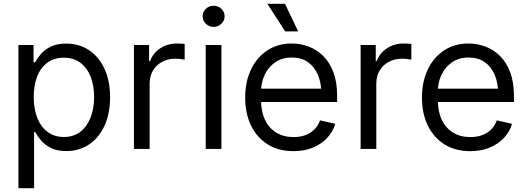

<svg xmlns="http://www.w3.org/2000/svg" viewBox="-20 -774 2738 998"><path d="M75.7 204.1V-540H154.3V-450.2H162.1Q172.9 -469.7 191.9 -492.4Q210.9 -515.1 242.9 -531.2Q274.9 -547.4 323.7 -547.4Q391.6 -547.4 442.9 -513.2Q494.1 -479 523.2 -416.3Q552.2 -353.5 552.2 -269Q552.2 -183.6 523.4 -120.8Q494.6 -58.1 443.4 -23.4Q392.1 11.2 324.2 11.2Q276.4 11.2 244.4 -5.1Q212.4 -21.5 193.1 -44.4Q173.8 -67.4 162.6 -87.9H157.2V204.1ZM312 -62Q362.8 -62 397.7 -89.1Q432.6 -116.2 450.9 -163.1Q469.2 -210 469.2 -269.5Q469.2 -328.6 451.2 -375Q433.1 -421.4 397.9 -447.8Q362.8 -474.1 312 -474.1Q261.7 -474.1 226.6 -448.5Q191.4 -422.9 173.3 -377Q155.3 -331.1 155.3 -269.5Q155.3 -208.5 173.6 -161.6Q191.9 -114.7 227.1 -88.4Q262.2 -62 312 -62Z M676.3 0V-540H754.9V-456.1H759.8Q774.9 -497.6 812.7 -522.7Q850.6 -547.9 899.9 -547.9Q909.7 -547.9 921.4 -547.1Q933.1 -546.4 939.9 -545.9V-463.9Q936 -464.8 921.9 -466.8Q907.7 -468.8 891.1 -468.8Q853 -468.8 822.8 -452.6Q792.5 -436.5 775.1 -407.2Q757.8 -377.9 757.8 -338.9V0Z M1049.3 0V-540H1130.9V0ZM1090.3 -634.3Q1066.9 -634.3 1050 -650.4Q1033.2 -666.5 1033.2 -689.5Q1033.2 -712.4 1050 -728.3Q1066.9 -744.1 1090.3 -744.1Q1113.8 -744.1 1130.6 -728.3Q1147.5 -712.4 1147.5 -689.5Q1147.5 -666.5 1130.6 -650.4Q1113.8 -634.3 1090.3 -634.3Z M1505.9 11.7Q1427.7 11.7 1371.6 -23.4Q1315.4 -58.6 1284.9 -121.3Q1254.4 -184.1 1254.4 -266.6Q1254.4 -349.1 1284.7 -412.6Q1314.9 -476.1 1369.4 -512Q1423.8 -547.9 1496.6 -547.9Q1542 -547.9 1584.2 -532Q1626.5 -516.1 1659.9 -483.2Q1693.4 -450.2 1712.9 -398.7Q1732.4 -347.2 1732.4 -275.9V-243.7H1307.1V-313H1688L1650.4 -287.6Q1650.4 -342.3 1632.6 -384.8Q1614.7 -427.2 1580.3 -451.2Q1545.9 -475.1 1496.6 -475.1Q1447.3 -475.1 1411.4 -450.7Q1375.5 -426.3 1356.2 -386Q1336.9 -345.7 1336.9 -297.4V-254.4Q1336.9 -194.3 1357.7 -150.9Q1378.4 -107.4 1416.5 -84.5Q1454.6 -61.5 1505.9 -61.5Q1540.5 -61.5 1567.9 -71.8Q1595.2 -82 1614.5 -101.6Q1633.8 -121.1 1643.6 -148.4L1722.7 -130.4Q1710.4 -88.9 1680.4 -56.9Q1650.4 -24.9 1606 -6.6Q1561.5 11.7 1505.9 11.7ZM1462.4 -610.8 1369.6 -754.4H1461.4L1529.8 -610.8Z M1854.5 0V-540H1933.1V-456.1H1938Q1953.1 -497.6 1991 -522.7Q2028.8 -547.9 2078.1 -547.9Q2087.9 -547.9 2099.6 -547.1Q2111.3 -546.4 2118.2 -545.9V-463.9Q2114.3 -464.8 2100.1 -466.8Q2085.9 -468.8 2069.3 -468.8Q2031.2 -468.8 2001 -452.6Q1970.7 -436.5 1953.4 -407.2Q1936 -377.9 1936 -338.9V0Z M2424.8 11.7Q2346.7 11.7 2290.5 -23.4Q2234.4 -58.6 2203.9 -121.3Q2173.3 -184.1 2173.3 -266.6Q2173.3 -349.1 2203.6 -412.6Q2233.9 -476.1 2288.3 -512Q2342.8 -547.9 2415.5 -547.9Q2460.9 -547.9 2503.2 -532Q2545.4 -516.1 2578.9 -483.2Q2612.3 -450.2 2631.8 -398.7Q2651.4 -347.2 2651.4 -275.9V-243.7H2226.1V-313H2606.9L2569.3 -287.6Q2569.3 -342.3 2551.5 -384.8Q2533.7 -427.2 2499.3 -451.2Q2464.8 -475.1 2415.5 -475.1Q2366.2 -475.1 2330.3 -450.7Q2294.4 -426.3 2275.1 -386Q2255.9 -345.7 2255.9 -297.4V-254.4Q2255.9 -194.3 2276.6 -150.9Q2297.4 -107.4 2335.4 -84.5Q2373.5 -61.5 2424.8 -61.5Q2459.5 -61.5 2486.8 -71.8Q2514.2 -82 2533.4 -101.6Q2552.7 -121.1 2562.5 -148.4L2641.6 -130.4Q2629.4 -88.9 2599.4 -56.9Q2569.3 -24.9 2524.9 -6.6Q2480.5 11.7 2424.8 11.7Z"/></svg>

Font: V-Inter
Style: Regular-375
Weight: 375
Designer: Rasmus Andersson
Foundry: rsms
Version: Version 4.000;git-4146feb